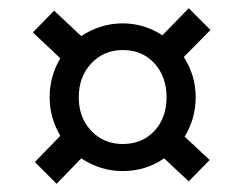

<svg xmlns="http://www.w3.org/2000/svg" viewBox="-20 -539 594 468"><path d="M279 -122Q225 -122 178 -153L118 -91L65 -144L127 -208Q101 -252 101 -302Q101 -353 127 -397L60 -460L112 -513L178 -451Q225 -482 279 -482Q331 -482 376 -453L440 -519L493 -466L428 -400Q457 -355 457 -302Q457 -250 430 -206L491 -149L440 -97L380 -153Q335 -122 279 -122ZM279 -188Q327 -188 356.5 -220Q386 -252 386 -302Q386 -352 356.5 -384.5Q327 -417 279 -417Q233 -417 202.5 -384.5Q172 -352 172 -302Q172 -252 202.5 -220Q233 -188 279 -188Z"/></svg>

Font: Easer Grotesk Light
Style: Regular
Weight: 300
Designer: Boardeaser, Bonnie Shaver-Troup, Thomas Jockin
Foundry: Lexend
Version: Version 1.008;Glyphs 3.1.2 (3151)